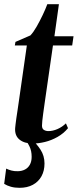

<svg xmlns="http://www.w3.org/2000/svg" viewBox="-32 -676 372 919"><path d="M181.5 -181Q177.5 -154 174.8 -133.2Q172 -112.5 170.5 -98.2Q169 -84 169 -74.5Q169 -60 178.2 -54.2Q187.5 -48.5 200 -48.5Q220.5 -48.5 243 -58.2Q265.5 -68 283.5 -85.5L293.5 -62.5Q272.5 -37 243.2 -20.5Q214 -4 183 3.5Q152 11 125 11Q84.5 11 61.2 -8Q38 -27 40.5 -63Q41 -69.5 42.5 -81.5Q44 -93.5 46.2 -109.8Q48.5 -126 51.8 -147Q55 -168 58.5 -193L96.5 -458.5H39L42 -475.5L113.5 -506.5Q127.5 -521 143 -548Q158.5 -575 172.5 -604.5Q186.5 -634 194.5 -656H250L228.5 -502.5H320L313.5 -458.5H221.5ZM61.5 223Q38.5 223 20 217.8Q1.5 212.5 -12 204L-2.5 131Q9 136.5 22.5 140.2Q36 144 54 143.5Q73.5 143 88.2 135Q103 127 111.2 111.8Q119.5 96.5 119.5 74.5Q119.5 46 109.2 25Q99 4 85.5 -11L112 -13L118 -11Q142.5 11 161.8 40.2Q181 69.5 181 106.5Q181 141.5 166.5 167.8Q152 194 125.2 208.5Q98.5 223 61.5 223Z"/></svg>

Font: Merriweather 144pt SemiBold
Style: Italic
Weight: 600
Italic angle: -7.8°
Version: Version 2.101